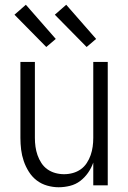

<svg xmlns="http://www.w3.org/2000/svg" viewBox="-20 -781 540 809"><path d="M227 8Q203 8 178.5 1Q154 -6 134.5 -21Q115 -36 101.5 -57.5Q88 -79 80 -102.5Q72 -126 69 -150.5Q66 -175 66 -200V-520H127V-200Q127 -181 129.5 -163Q132 -145 138 -127.5Q144 -110 154.5 -94Q165 -78 180 -67.5Q195 -57 213 -52Q231 -47 250 -47Q269 -47 287 -52Q305 -57 320 -67.5Q335 -78 345.5 -94Q356 -110 362 -127.5Q368 -145 370.5 -163Q373 -181 373 -200V-520H434V0H373V-96Q365 -73 351 -53Q337 -33 318 -18.5Q299 -4 275 2Q251 8 227 8ZM345 -583 211 -719 259 -761 385 -617ZM175 -583 41 -719 89 -761 215 -617Z"/></svg>

Font: Iosevka Curly Light
Style: Regular
Weight: 300
Monospace: yes
Designer: Belleve Invis
Foundry: Belleve Invis
Version: Version 22.1.2; ttfautohint (v1.8.4)